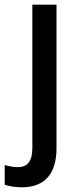

<svg xmlns="http://www.w3.org/2000/svg" viewBox="-63 -559 336 819"><path d="M30 240C132 240 178 177 178 74V-539H75V72C75 133 51 154 13 154C-8 154 -25 150 -43 145V229C-26 235 2 240 30 240Z"/></svg>

Font: Noto Sans Devanagari UI SemiCondensed Medium
Style: Regular
Weight: 500
Width: 4
Designer: Jelle Bosma - Monotype Design Team
Foundry: Monotype Imaging Inc.
Version: Version 2.004